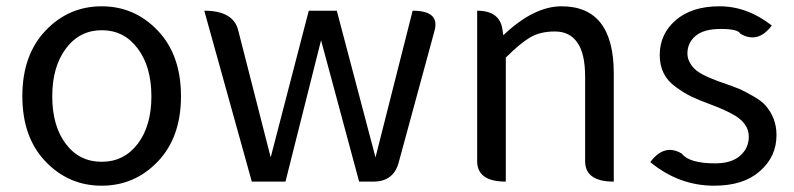

<svg xmlns="http://www.w3.org/2000/svg" viewBox="-20 -577 2523 610"><path d="M481.5 -64Q408 13 303 13Q198 13 124.5 -64Q51 -141 51 -271.5Q51 -402 124.5 -479.5Q198 -557 303 -557Q408 -557 481.5 -479.5Q555 -402 555 -271.5Q555 -141 481.5 -64ZM189 -120Q232 -63 303 -63Q374 -63 417.5 -120Q461 -177 461 -271Q461 -365 417.5 -423Q374 -481 303.5 -481Q233 -481 189.5 -423Q146 -365 146 -271Q146 -177 189 -120Z M780 0 629 -543Q722 -543 737 -480L840 -77L961 -543H1050L1173 -77L1291 -543Q1377 -543 1361 -481L1247 -62Q1231 0 1166 0H1121L1000 -449L887 0Z M1587 0Q1496 0 1496 -65V-543Q1571 -543 1577 -478L1579 -465Q1676 -557 1764 -557Q1930 -557 1930 -344V0Q1839 0 1839 -65V-332Q1839 -408 1814 -442Q1790 -477 1743 -477Q1696 -477 1664 -458Q1632 -439 1587 -394V0Z M2249 13Q2137 13 2046 -62Q2091 -122 2146 -89Q2170 -58 2252 -58Q2304 -58 2331 -82Q2359 -106 2359 -143Q2359 -188 2304 -216Q2276 -231 2238 -245Q2200 -259 2177 -270Q2154 -281 2128 -300Q2076 -336 2076 -402Q2076 -469 2127 -513Q2178 -557 2266 -557Q2354 -557 2432 -496Q2388 -437 2332 -470Q2325 -485 2270 -485Q2216 -485 2190 -463Q2164 -441 2164 -407Q2164 -381 2187 -358Q2205 -340 2259 -320Q2314 -301 2330 -294Q2346 -287 2372 -272Q2399 -257 2412 -242Q2447 -202 2447 -148Q2447 -79 2394 -33Q2342 13 2249 13Z"/></svg>

Font: Swei Toothpaste CJK TC
Style: Regular
Weight: 400
Version: Version 1.0